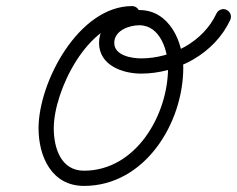

<svg xmlns="http://www.w3.org/2000/svg" viewBox="-20 -586 779 631"><path d="M414 -566C414 -566 414 -566 414 -566C238.9 -566 106.7 -316.6 106.7 -164.5C106.7 -71.6 149.8 25 256 25C455.5 25 582.3 -180.4 582.3 -363.6C582.3 -448.5 536.7 -553 438 -553C375.6 -553 305.5 -515.1 305.5 -445.1C305.5 -371.7 382.1 -344.1 443.8 -344.1C563.1 -344.1 685.6 -410.3 736.7 -520.5C742.5 -533 737 -547.9 724.5 -553.7C712 -559.5 697.1 -554 691.3 -541.5C691.3 -541.5 691.3 -541.5 691.3 -541.5C648.4 -449 543.7 -394.1 443.8 -394.1C412.8 -394.1 355.5 -403.4 355.5 -445.1C355.5 -485.8 404.6 -503 438 -503C506.6 -503 532.3 -419 532.3 -363.6C532.3 -208.5 426.9 -25 256 -25C179.7 -25 156.7 -100.5 156.7 -164.5C156.7 -287.8 268.8 -516 414 -516C427.8 -516 439 -527.1 439 -541C439 -554.8 427.8 -566 414 -566Z"/></svg>

Font: FRB American Cursive Guidelines Semibold
Style: Italic
Weight: 600
Italic angle: -25°
Version: Version 2.0;Modular Font Editor K font №1